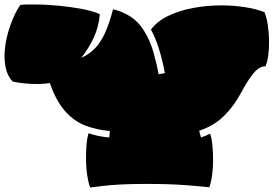

<svg xmlns="http://www.w3.org/2000/svg" viewBox="-122 -819 1228 856"><path d="M280 17Q272 -4 267 -36Q262 -68 261.5 -103.5Q261 -139 263.5 -171Q266 -203 273 -225Q293 -218 316.5 -213Q340 -208 365 -206L368 -235Q310 -240 261.5 -258Q213 -276 174 -317Q135 -358 107 -430Q105 -435 103.5 -440Q102 -445 100 -449Q80 -445 50 -444.5Q20 -444 -10.5 -447Q-41 -450 -65 -455Q-88 -479 -96 -514.5Q-104 -550 -101 -590.5Q-98 -631 -87 -670.5Q-76 -710 -61 -743.5Q-46 -777 -31 -797Q-17 -799 -0.5 -799Q16 -799 32 -799Q85 -799 141 -793.5Q197 -788 246 -778.5Q295 -769 323 -756Q319 -701 296 -651.5Q273 -602 240 -561Q274 -576 299.5 -601.5Q325 -627 345 -669.5Q365 -712 382 -778Q426 -767 460.5 -744.5Q495 -722 518 -685Q546 -642 561.5 -588Q577 -534 585 -488L613 -493Q603 -548 587.5 -598.5Q572 -649 551 -687Q578 -724 627.5 -748Q677 -772 739 -783.5Q801 -795 865 -795Q918 -795 967.5 -787.5Q1017 -780 1057 -765Q1067 -741 1072 -707.5Q1077 -674 1077.5 -638.5Q1078 -603 1074 -572Q1070 -541 1061 -523Q1035 -525 1008 -492Q981 -459 952 -404Q923 -349 878.5 -304Q834 -259 766 -236L774 -206Q785 -210 795 -214Q805 -218 815 -223Q822 -202 825 -170Q828 -138 828 -103.5Q828 -69 823.5 -37Q819 -5 811 16Q767 11 699.5 6Q632 1 528 1Q461 1 415 3.5Q369 6 337 10Q305 14 280 17Z"/></svg>

Font: Oi
Style: Regular
Weight: 400
Designer: Kostas Bartsokas, Mohamad Dakak
Foundry: Foundry5
Version: Version 4.000